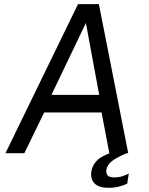

<svg xmlns="http://www.w3.org/2000/svg" viewBox="-20 -743 721 931"><path d="M6.4 0 358.3 -723H459.5L601.8 0H510.2L472.4 -197.8H194.2L98 0ZM229.4 -283H461L396.5 -631.5ZM505.9 167.8Q459.5 167.8 438.6 146.5Q417.7 125.3 422.9 88.7Q427.2 58.8 450.7 34.9Q474.1 11.1 532.8 -7.6L598.2 -1.7Q547 19.3 523.3 37.8Q499.6 56.3 495.6 80.7Q493.8 98.7 502.4 108Q511 117.2 533.7 117.2Q556.7 117.2 575.1 111Q593.5 104.7 604.4 98.8L597 147.3Q584.1 154.5 559.1 161.2Q534.1 167.8 505.9 167.8Z"/></svg>

Font: Public Sans Thin
Style: Italic
Weight: 100
Italic angle: -8°
Designer: The Public Sans project authors (U.S. Web Design System). Libre Franklin designed by Pablo Impallari and Rodrigo Fuenzal
Version: Version 2.000